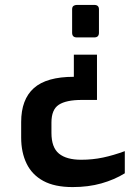

<svg xmlns="http://www.w3.org/2000/svg" viewBox="-20 -557 570 780"><path d="M374 -335V-151H312Q249 -151 219 -131.5Q189 -112 189 -59V-17Q189 42 219.5 67Q250 92 310 92Q356 92 398.5 83Q441 74 487 57V147Q445 173 392 188Q339 203 275 203Q202 203 156 178Q110 153 88 107.5Q66 62 66 2V-61Q66 -153 117.5 -199Q169 -245 280 -245V-335ZM363 -537Q382 -537 382 -519V-424Q382 -405 363 -405H292Q273 -405 273 -424V-519Q273 -529 278.5 -533Q284 -537 292 -537Z"/></svg>

Font: Exo Thin SemiBold
Style: Regular
Weight: 600
Version: Version 2.000